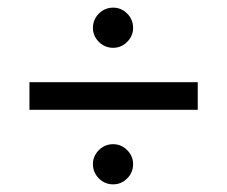

<svg xmlns="http://www.w3.org/2000/svg" viewBox="-20 -591 593 502"><path d="M223 -518Q223 -540 238.5 -555.5Q254 -571 276 -571Q297 -571 312.5 -555.5Q328 -540 328 -518Q328 -497 312.5 -481.5Q297 -466 276 -466Q254 -466 238.5 -481.5Q223 -497 223 -518ZM57 -304V-376H497V-304ZM223 -162Q223 -183 238.5 -198.5Q254 -214 276 -214Q297 -214 312.5 -198.5Q328 -183 328 -162Q328 -140 312.5 -124.5Q297 -109 276 -109Q254 -109 238.5 -124.5Q223 -140 223 -162Z"/></svg>

Font: Hind Regular
Style: Regular
Weight: 400
Designer: Manushi Parikh, Satya Rajpurohit
Foundry: Indian Type Foundry
Version: Version 1.201;PS 1.0;hotconv 1.0.78;makeotf.lib2.5.61930; tt